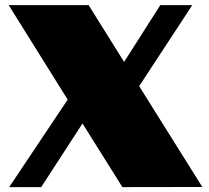

<svg xmlns="http://www.w3.org/2000/svg" viewBox="-20 -746 835 766"><path d="M250 -348.6 14.6 -725.6H333.5L475.1 -499L619.6 -725.6H747.1L535.2 -402.3L787.1 0L468.3 0.5L309.1 -253.4L144.5 0.5H16.6Z"/></svg>

Font: Poller One
Style: Regular
Weight: 400
Designer: Yvonne Schttler
Foundry: Yvonne Schttler
Version: Version 1.002